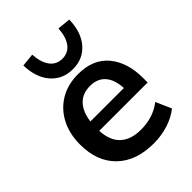

<svg xmlns="http://www.w3.org/2000/svg" viewBox="-217 -862 982 982"><g transform="rotate(-45 274.0 -370.5)"><path d="M312 10Q185 10 113 -60Q41 -130 41 -252Q41 -331 72 -390Q103 -449 158.5 -482Q214 -515 288 -515Q397 -515 453.5 -446.5Q510 -378 510 -266V-233H160Q164 -159 204 -122.5Q244 -86 315 -86Q358 -86 395.5 -97.5Q433 -109 467 -135L504 -51Q468 -22 418 -6Q368 10 312 10ZM289 -429Q234 -429 202 -395Q170 -361 162 -299H404Q401 -362 371.5 -395.5Q342 -429 289 -429ZM288 -551Q215 -551 169.5 -603Q124 -655 122 -744L193 -751Q197 -691 221.5 -659Q246 -627 288 -627Q330 -627 354.5 -659Q379 -691 383 -751L454 -744Q452 -655 407 -603Q362 -551 288 -551Z"/></g></svg>

Font: MulishBold
Style: Bold
Weight: 700
Designer: Vernon Adams
Foundry: Vernon Adams
Version: Version 3.602; ttfautohint (v1.8.3)